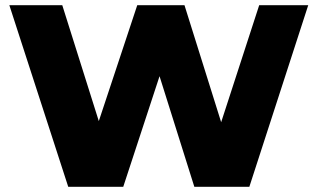

<svg xmlns="http://www.w3.org/2000/svg" viewBox="-20 -720 1224 740"><path d="M243 0 16 -700H220L411 -94H308L509 -700H691L881 -94H782L979 -700H1168L941 0H729L567 -515H624L455 0Z"/></svg>

Font: Montserrat Thin ExtraBold
Style: Regular
Weight: 800
Version: Version 9.000